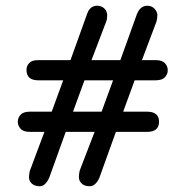

<svg xmlns="http://www.w3.org/2000/svg" viewBox="-20 -645 647 669"><path d="M298.8 -435.5H399.4L457 -595.7Q468.8 -625 493.2 -625Q508.8 -625 518.6 -614.3Q528.3 -603.5 528.3 -592.8Q528.3 -582 525.4 -570.3L474.6 -435.5H522.5Q544.9 -435.5 554.7 -424.8Q564.5 -414.1 564.5 -400.4Q564.5 -386.7 554.7 -376Q544.9 -365.2 522.5 -365.2H449.2L409.2 -255.9H492.2Q534.2 -255.9 534.2 -220.7Q534.2 -185.5 492.2 -185.5H383.8L326.2 -25.4Q312.5 3.9 293 3.9Q273.4 3.9 264.2 -5.9Q254.9 -15.6 254.9 -27.3Q254.9 -39.1 257.8 -50.8L309.6 -185.5H209L151.4 -25.4Q137.7 3.9 119.1 3.9Q100.6 3.9 90.8 -5.4Q81.1 -14.6 81.1 -26.4Q81.1 -38.1 84 -49.8L134.8 -185.5H84Q61.5 -185.5 51.8 -196.3Q42 -207 42 -220.7Q42 -234.4 51.8 -245.1Q61.5 -255.9 84 -255.9H160.2L200.2 -365.2H113.3Q72.3 -365.2 72.3 -401.4Q72.3 -415 81.5 -425.3Q90.8 -435.5 113.3 -435.5H225.6L283.2 -595.7Q293 -625 318.4 -625Q334 -625 343.8 -615.2Q353.5 -605.5 353.5 -591.8Q353.5 -578.1 350.6 -571.3ZM274.4 -365.2 234.4 -255.9H334L374 -365.2Z"/></svg>

Font: Jura
Style: DemiBold
Weight: 600
Version: Version 2.5